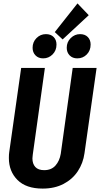

<svg xmlns="http://www.w3.org/2000/svg" viewBox="-20 -1090 586 1125"><path d="M475 -192Q467 -134 436 -87Q405 -40 352.5 -12.5Q300 15 230 15Q133 15 82.5 -35.5Q32 -86 32 -164Q32 -186 34 -198L104 -692H243L172 -184Q170 -168 170 -162Q170 -130 187 -111.5Q204 -93 239 -93Q281 -93 305 -120Q329 -147 336 -189L406 -692H546ZM434 -1070 500 -1001 347 -859 301 -902ZM171 -810Q171 -844 194 -867Q217 -890 249 -890Q278 -890 294.5 -873Q311 -856 311 -829Q311 -794 288 -771Q265 -748 233 -748Q205 -748 188 -765.5Q171 -783 171 -810ZM371 -810Q371 -844 394.5 -867Q418 -890 449 -890Q478 -890 494.5 -873Q511 -856 511 -829Q511 -794 488.5 -771Q466 -748 433 -748Q405 -748 388 -765.5Q371 -783 371 -810Z"/></svg>

Font: Fira Sans Extra Condensed SemiBold
Style: Italic
Weight: 600
Width: 3
Italic angle: -8°
Designer: Carrois Corporate & Edenspiekermann AG
Foundry: Carrois Corporate GbR & Edenspiekermann AG
Version: Version 4.203